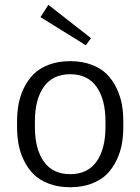

<svg xmlns="http://www.w3.org/2000/svg" viewBox="-20 -772 590 807"><path d="M150 -700 183.3 -751.7 362.5 -611.7 340.8 -581.7ZM51.7 -238.3V-261.7Q51.7 -299.2 57.9 -333.8Q64.2 -368.3 80.4 -402.1Q96.7 -435.8 121.2 -460.4Q145.8 -485 185.4 -500Q225 -515 275 -515Q325 -515 364.6 -500Q404.2 -485 428.8 -460.4Q453.3 -435.8 469.6 -402.1Q485.8 -368.3 492.1 -333.8Q498.3 -299.2 498.3 -261.7V-238.3Q498.3 -200.8 492.1 -166.2Q485.8 -131.7 469.6 -97.9Q453.3 -64.2 428.8 -39.6Q404.2 -15 364.6 0Q325 15 275 15Q225 15 185.4 0Q145.8 -15 121.2 -39.6Q96.7 -64.2 80.4 -97.9Q64.2 -131.7 57.9 -166.2Q51.7 -200.8 51.7 -238.3ZM423.3 -238.3V-261.7Q423.3 -354.2 385.8 -407.1Q348.3 -460 275 -460Q201.7 -460 164.2 -407.1Q126.7 -354.2 126.7 -261.7V-238.3Q126.7 -145.8 164.2 -92.9Q201.7 -40 275 -40Q348.3 -40 385.8 -92.9Q423.3 -145.8 423.3 -238.3Z"/></svg>

Font: Boon
Style: Regular
Weight: 400
Designer: Sungsit Sawaiwan
Foundry: FontUni
Version: Version 3.0